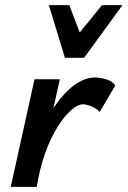

<svg xmlns="http://www.w3.org/2000/svg" viewBox="-20 -731 499 751"><path d="M72 0Q99 -130 144 -226Q189 -322 243.5 -375Q298 -428 352 -428Q370 -428 394.5 -421Q419 -414 431 -397L370 -293Q357 -307 337.5 -315Q318 -323 305 -323Q284 -323 257.5 -299.5Q231 -276 204.5 -233.5Q178 -191 156.5 -131.5Q135 -72 124 0ZM22 0 115 -421H214L121 0ZM234 -505 267 -573 379 -711H459L309 -505ZM234 -505 171 -711H251L303 -575L309 -505Z"/></svg>

Font: Ysabeau Infant
Style: Bold Italic
Weight: 700
Italic angle: -12°
Designer: Christian Thalmann (Catharsis Fonts)
Version: Version 2.001;gftools[0.9.30]; featfreeze: ss01,ss02,lnum